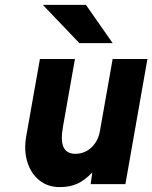

<svg xmlns="http://www.w3.org/2000/svg" viewBox="-20 -752 622 784"><path d="M224 12Q175.5 12 141 -15.5Q106.5 -43 91.8 -90Q77 -137 87 -195L143 -511H286L237 -234Q227 -178 239.5 -151Q252 -124 287 -124Q325.5 -124 353 -149.5Q380.5 -175 388 -217L440 -511H582L492 0H350L357 -48Q326.5 -16 296 -2Q265.5 12 224 12ZM304 -576 155 -732H331L440 -576Z"/></svg>

Font: Overpass Black
Style: Italic
Weight: 900
Italic angle: -10°
Designer: Delve Withrington, Dave Bailey, Thomas Jockin
Foundry: Delve Fonts LLC
Version: Version 4.000